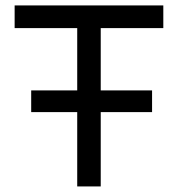

<svg xmlns="http://www.w3.org/2000/svg" viewBox="-20 -670 638 690"><path d="M92.1 -345.1V-267.1H526.5V-345.1ZM566.9 -650.5H32.6V-569H257.5V0H342V-569H566.9Z"/></svg>

Font: Overused Grotesk Light
Style: Regular
Weight: 300
Designer: RandomMaerks
Version: Version 0.005